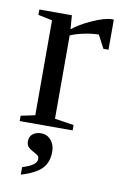

<svg xmlns="http://www.w3.org/2000/svg" viewBox="-80 -518 493 778"><g transform="rotate(10 166.5 -129.0)"><path d="M324.2 -471.2V-347.2H303.2L274.9 -400.9Q250.5 -400.9 217 -394.3Q183.6 -387.7 159.2 -377V-34.2L237.8 -22V0H20V-22L78.1 -34.2V-424.8L20 -437V-459H153.8L158.2 -401.9Q187.5 -426.3 237.5 -448.7Q287.6 -471.2 316.9 -471.2ZM171.4 99.6Q171.4 142.6 147 168.7Q122.6 194.8 62 212.9V182.1Q120.6 164.6 120.6 138.7Q120.6 127.4 112.3 122.1Q104 116.7 93.8 111.6Q83.5 106.4 75.2 98.4Q66.9 90.3 66.9 73.7Q66.9 55.2 80.3 44.4Q93.8 33.7 114.7 33.7Q139.6 33.7 155.5 52.5Q171.4 71.3 171.4 99.6Z"/></g></svg>

Font: Liberation Serif
Style: Regular
Weight: 400
Designer: Steve Matteson
Foundry: Ascender Corporation
Version: Version 2.1.5